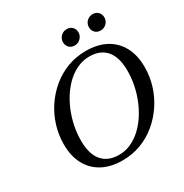

<svg xmlns="http://www.w3.org/2000/svg" viewBox="-198 -1031 1151 1198"><g transform="rotate(-30 378.0 -432.0)"><path d="M177.5 -226Q177.5 -128 219.8 -79Q262 -30 340 -30Q384 -30 423.5 -47.2Q463 -64.5 497.2 -95.2Q531.5 -126 559 -167Q586.5 -208 606.2 -256Q626 -304 636.5 -355.8Q647 -407.5 647 -459Q647 -557 604.8 -606Q562.5 -655 484.5 -655Q441 -655 401.2 -637.8Q361.5 -620.5 327.2 -589.8Q293 -559 265.5 -518Q238 -477 218.2 -429Q198.5 -381 188 -329.2Q177.5 -277.5 177.5 -226ZM751.5 -426Q751.5 -358 731.8 -294Q712 -230 675 -174.8Q638 -119.5 587.2 -77.5Q536.5 -35.5 474.5 -12.2Q412.5 11 342.5 11Q258 11 197.8 -21.5Q137.5 -54 105.2 -114.5Q73 -175 73 -259Q73 -327 92.8 -391Q112.5 -455 149.5 -510.2Q186.5 -565.5 237.2 -607.5Q288 -649.5 350 -672.8Q412 -696 482 -696Q566.5 -696 626.8 -663.5Q687 -631 719.2 -570.8Q751.5 -510.5 751.5 -426ZM441 -759.5Q416.5 -759.5 401.8 -775.2Q387 -791 387 -813Q387 -829.5 395 -843.2Q403 -857 416.8 -865.2Q430.5 -873.5 448 -873.5Q472.5 -873.5 487.2 -857.8Q502 -842 502 -820Q502 -803.5 494 -790Q486 -776.5 472.5 -768Q459 -759.5 441 -759.5ZM628 -759.5Q603.5 -759.5 588.8 -775.2Q574 -791 574 -813Q574 -829.5 581.8 -843.2Q589.5 -857 603.5 -865.2Q617.5 -873.5 634.5 -873.5Q659 -873.5 673.8 -857.8Q688.5 -842 688.5 -820Q688.5 -803.5 680.8 -790Q673 -776.5 659.5 -768Q646 -759.5 628 -759.5Z"/></g></svg>

Font: Newsreader 36pt Medium
Style: Italic
Weight: 500
Italic angle: -17°
Designer: Hugues Gentile
Foundry: Production Type
Version: Version 1.003